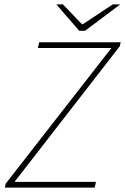

<svg xmlns="http://www.w3.org/2000/svg" viewBox="-20 -852 568 872"><path d="M2 0 6 -18 486 -634H152L158 -660H528L524 -642L46 -26H416L410 0ZM340 -712 236 -832H266L352 -742H356L492 -832H526L366 -712Z"/></svg>

Font: Source Sans 3 ExtraLight
Style: Italic
Weight: 250
Italic angle: -11°
Designer: Paul D. Hunt
Foundry: Adobe
Version: Version 3.046;hotconv 1.0.118;makeotfexe 2.5.65603